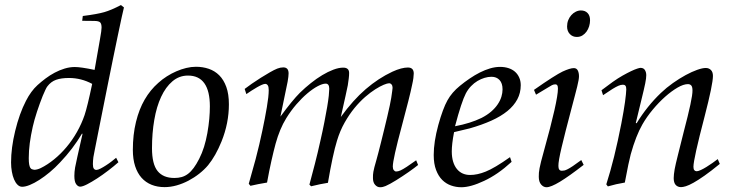

<svg xmlns="http://www.w3.org/2000/svg" viewBox="-20 -748 2985 779"><path d="M451.2 -107.9 460.4 -89.8Q442.4 -73.7 419.4 -56.2Q396.5 -38.6 374.3 -24.2Q352.1 -9.8 333.5 -0.2Q314.9 9.3 305.2 9.3Q296.4 9.3 289.1 -0.7Q281.7 -10.7 281.7 -34.2Q281.7 -50.3 284.7 -68.4Q286.6 -78.1 293.9 -112.1Q301.3 -146 314.9 -205.1L312.5 -205.6Q293.9 -174.3 272 -145.5Q250 -116.7 223.6 -88.9Q203.6 -67.4 181.9 -49.3Q160.2 -31.2 139.6 -18.1Q119.1 -4.9 101.1 2.4Q83 9.8 69.8 9.8Q59.6 9.8 51.3 1.7Q43 -6.3 37.1 -20Q31.2 -33.7 28.1 -51.5Q24.9 -69.3 24.9 -88.9Q24.9 -147.9 41.5 -216.3Q58.6 -287.1 85.4 -338.9Q105.5 -378.4 132.3 -402.8Q147.5 -416.5 165 -429.7Q182.6 -442.9 201.9 -453.1Q221.2 -463.4 241.9 -469.7Q262.7 -476.1 283.7 -476.1Q308.1 -476.1 363.8 -464.4L385.3 -586.9Q389.2 -607.4 390.6 -619.4Q392.1 -631.3 392.1 -636.2Q392.1 -651.9 386 -657.5Q379.9 -663.1 361.3 -663.1L313.5 -663.6L315.9 -683.1Q346.7 -687 367.9 -690.9Q389.2 -694.8 402.8 -698.7Q416.5 -702.6 433.3 -709.7Q450.2 -716.8 470.7 -727.5L482.9 -717.8Q480.5 -709 473.9 -678.7Q467.3 -648.4 458.3 -605.2Q449.2 -562 438.5 -509.5Q427.7 -457 417 -403.3Q406.2 -349.6 396 -298.3Q385.7 -247.1 377.7 -206.5Q369.6 -166 364.5 -139.9Q359.4 -113.8 358.9 -110.4Q357.9 -102.5 357.4 -95.5Q356.9 -88.4 356.9 -82Q356.9 -68.8 360.8 -63.7Q364.7 -58.6 371.1 -58.6Q377.4 -58.6 388.2 -64.2Q398.9 -69.8 410.6 -77.4Q422.4 -85 433.3 -93.5Q444.3 -102.1 451.2 -107.9ZM354 -407.7Q309.6 -431.6 259.8 -431.6Q228.5 -431.6 207.8 -424.3Q187 -417 172.4 -397.9Q168.9 -393.6 164.1 -383.3Q159.2 -373 153.3 -358.9Q147.5 -344.7 141.6 -328.1Q135.7 -311.5 130.1 -294.9Q124.5 -278.3 120.1 -262.2Q115.7 -246.1 112.8 -233.4Q105 -198.7 100.8 -167.2Q96.7 -135.7 96.7 -106.4Q96.7 -89.8 98.4 -80.8Q100.1 -71.8 103 -67.1Q106 -62.5 109.9 -61.3Q113.8 -60.1 118.7 -59.1Q130.4 -59.1 145 -65.9Q172.9 -79.6 199.7 -101.6Q226.6 -123.5 250 -151.4Q273.4 -179.2 292.2 -212.4Q311 -245.6 323.2 -281.2Q334.5 -314.9 354 -407.7Z M519 -140.1Q519 -201.2 531.7 -253.2Q544.4 -305.2 566.9 -343.8Q589.8 -383.3 622.1 -411.6Q638.2 -426.3 657 -438.2Q675.8 -450.2 695.6 -458.7Q715.3 -467.3 735.6 -472.2Q755.9 -477.1 774.9 -477.1Q802.7 -477.1 827.1 -468.8Q851.6 -460.4 869.6 -442.4Q887.7 -424.3 898.2 -395.3Q908.7 -366.2 908.7 -324.7Q908.7 -248.5 878.9 -174.3Q855 -115.2 824.2 -77.6Q809.1 -59.6 788.6 -43.5Q768.1 -27.3 744.9 -15.1Q721.7 -2.9 696.8 4.2Q671.9 11.2 647.9 11.2Q618.7 11.2 595 1.7Q571.3 -7.8 554.4 -26.6Q537.6 -45.4 528.3 -73.7Q519 -102.1 519 -140.1ZM596.7 -147Q596.7 -82 619.4 -54Q642.1 -25.9 687.5 -25.9Q704.1 -25.9 717.5 -29.8Q731 -33.7 742.9 -42.7Q754.9 -51.8 765.9 -66.7Q776.9 -81.5 788.1 -103.5Q799.8 -126.5 807.9 -152.3Q815.9 -178.2 821.3 -208Q826.7 -238.8 829.1 -265.6Q831.5 -292.5 831.5 -316.4Q831.5 -378.4 809.3 -409.9Q787.1 -441.4 742.7 -441.4Q707 -441.4 679.7 -418.2Q652.3 -395 633.8 -355.2Q615.2 -315.4 606 -261.7Q596.7 -208 596.7 -147Z M996.1 5.9 989.3 -2.4 1017.1 -102.1Q1024.9 -131.8 1031.7 -160.6Q1038.6 -189.5 1044.4 -217.8Q1049.8 -242.7 1054.4 -267.1Q1059.1 -291.5 1062.7 -313Q1066.4 -334.5 1068.4 -352.5Q1070.3 -370.6 1070.3 -382.3Q1070.3 -396.5 1066.2 -402.1Q1062 -407.7 1056.2 -407.7Q1051.3 -407.7 1042.2 -403.8Q1033.2 -399.9 1022.7 -393.8Q1012.2 -387.7 1000.7 -380.4Q989.3 -373 979.5 -366.2L972.7 -387.2Q983.9 -396 1001.5 -408.2Q1019 -420.4 1038.1 -432.4Q1057.1 -444.3 1075 -454.6Q1092.8 -464.8 1105 -469.7Q1117.7 -474.6 1129.4 -474.6Q1150.9 -474.6 1150.9 -450.2Q1150.9 -444.3 1149.9 -436Q1148.9 -427.7 1147 -416.5Q1146 -408.7 1117.7 -274.9Q1165.5 -340.3 1196.8 -371.6Q1217.8 -392.1 1241 -410.6Q1264.2 -429.2 1287.4 -443.1Q1310.5 -457 1332.5 -465.3Q1354.5 -473.6 1372.6 -473.6Q1396.5 -473.6 1396.5 -451.7Q1396.5 -441.9 1395 -429.7Q1393.6 -417.5 1391.1 -401.9Q1389.2 -391.1 1382.1 -359.6Q1375 -328.1 1362.8 -273.4Q1412.6 -342.3 1464.1 -386.5Q1515.6 -430.7 1571.8 -457Q1590.8 -465.8 1606.9 -470Q1623 -474.1 1634.8 -474.1Q1658.7 -474.1 1658.7 -449.7Q1658.7 -442.4 1657.2 -431.2Q1655.8 -419.9 1652.3 -404.8Q1647 -378.4 1636.5 -337.2Q1626 -295.9 1610.4 -237.3Q1573.7 -101.1 1573.7 -72.3Q1573.7 -62.5 1577.9 -57.4Q1582 -52.2 1587.4 -52.2Q1595.2 -52.2 1605 -56.6Q1614.7 -61 1630.4 -71.3L1668.5 -97.7L1676.3 -78.6Q1669.9 -73.2 1659.9 -65.9Q1649.9 -58.6 1637.9 -50Q1626 -41.5 1612.8 -33Q1599.6 -24.4 1587.2 -16.6Q1574.7 -8.8 1563.5 -2.7Q1552.2 3.4 1544.4 6.8Q1533.2 11.7 1522 11.7Q1510.7 11.7 1502 2Q1493.2 -7.8 1493.2 -25.4Q1493.2 -33.7 1493.4 -38.8Q1493.7 -43.9 1494.9 -51Q1496.1 -58.1 1499 -69.6Q1502 -81.1 1507.8 -101.1Q1510.3 -109.4 1515.1 -128.2Q1520 -147 1526.1 -171.4Q1532.2 -195.8 1538.8 -222.9Q1545.4 -250 1551.3 -274.9Q1557.1 -299.8 1561.5 -320.3Q1565.9 -340.8 1567.4 -351.1Q1569.8 -368.2 1571.3 -378.4Q1572.8 -388.7 1572.8 -391.6Q1572.8 -400.4 1568.6 -405.3Q1564.5 -410.2 1558.6 -410.2Q1551.8 -410.2 1536.9 -404.1Q1522 -397.9 1502.7 -385.7Q1483.4 -373.5 1461.4 -354.5Q1439.5 -335.4 1418.2 -309.6Q1397 -283.7 1378.2 -250.5Q1359.4 -217.3 1347.2 -176.8Q1330.1 -121.6 1310.5 -6.3Q1295.4 -3.9 1278.6 -0.5Q1261.7 2.9 1242.2 7.8L1235.4 1Q1246.6 -40.5 1257.8 -84Q1269 -127.4 1279.8 -176.3Q1289.1 -216.8 1295.9 -251.7Q1302.7 -286.6 1307.4 -313.7Q1312 -340.8 1314 -359.9Q1315.9 -378.9 1315.9 -387.7Q1315.9 -408.7 1301.3 -408.7Q1288.6 -408.7 1268.8 -398.2Q1249 -387.7 1226.8 -368.9Q1204.6 -350.1 1182.4 -324.5Q1160.2 -298.8 1141.6 -268.6Q1127.9 -246.6 1117.2 -220.7Q1106.4 -194.8 1098.1 -164.6Q1089.8 -133.8 1081.1 -95Q1072.3 -56.2 1063.5 -7.3Q1025.4 -1 996.1 5.9Z M2049.3 -110.4 2055.7 -91.3Q2026.9 -64.9 1999.3 -45.9Q1971.7 -26.9 1944.3 -14.2Q1889.6 11.7 1851.6 11.7Q1830.1 11.7 1810.1 4.6Q1790 -2.4 1774.4 -17.8Q1758.8 -33.2 1749.3 -58.3Q1739.7 -83.5 1739.7 -119.1Q1739.7 -172.4 1758.3 -240.7Q1767.6 -274.4 1776.9 -299.3Q1786.1 -324.2 1795.4 -340.8Q1813.5 -373.5 1846.2 -399.9Q1865.2 -415.5 1885.7 -429.4Q1906.2 -443.4 1927 -453.9Q1947.8 -464.4 1968.5 -470.5Q1989.3 -476.6 2008.8 -476.6Q2027.3 -476.6 2042.7 -471.7Q2058.1 -466.8 2069.1 -457.3Q2080.1 -447.8 2086.4 -433.8Q2092.8 -419.9 2092.8 -402.3Q2092.8 -371.1 2078.9 -345Q2064.9 -318.8 2038.6 -297.4Q2012.2 -275.9 1973.6 -258.5Q1935.1 -241.2 1885.7 -227.1L1822.3 -211.9Q1817.4 -187 1815.2 -167.5Q1813 -147.9 1813 -133.8Q1813 -109.9 1818.6 -91.8Q1824.2 -73.7 1834.2 -61.8Q1844.2 -49.8 1857.7 -43.9Q1871.1 -38.1 1887.2 -38.1Q1917 -38.1 1950.7 -51.8Q1986.3 -65.9 2049.3 -110.4ZM1826.2 -235.8Q1888.7 -247.6 1933.6 -269.5Q1956.5 -281.2 1972.9 -295.4Q1989.3 -309.6 1999.5 -325Q2009.8 -340.3 2014.4 -355.7Q2019 -371.1 2019 -385.3Q2019 -410.2 2006.8 -423.3Q1994.6 -436.5 1974.1 -436.5Q1960.4 -436.5 1945.8 -432.1Q1931.2 -427.7 1917.2 -419.4Q1903.3 -411.1 1891.1 -398.4Q1878.9 -385.7 1870.1 -369.1Q1852.5 -335.4 1826.2 -235.8Z M2280.8 -640.6Q2280.8 -654.3 2285.4 -666Q2290 -677.7 2297.9 -686.5Q2305.7 -695.3 2315.9 -700.4Q2326.2 -705.6 2336.9 -705.6Q2354 -705.6 2364 -695.1Q2374 -684.6 2374 -666Q2374 -653.8 2370.4 -641.6Q2366.7 -629.4 2359.6 -619.6Q2352.5 -609.9 2342.8 -604Q2333 -598.1 2320.3 -598.1Q2303.2 -598.1 2292 -609.9Q2280.8 -621.6 2280.8 -640.6ZM2154.8 -363.8 2146.5 -383.3Q2190.4 -414.1 2219.2 -432.4Q2248 -450.7 2262.2 -457.5Q2293 -471.7 2308.1 -471.7Q2319.3 -471.7 2324.2 -462.2Q2329.1 -452.6 2329.1 -438.5Q2329.1 -432.1 2327.4 -422.4Q2325.7 -412.6 2322 -397.2Q2318.4 -381.8 2312.5 -360.1Q2306.6 -338.4 2298.8 -308.1Q2272.5 -209 2258.8 -151.1Q2245.1 -93.3 2245.6 -74.7Q2245.6 -55.2 2259.3 -55.2Q2264.6 -55.2 2269.5 -56.2Q2274.4 -57.1 2282.7 -61.3Q2291 -65.4 2304.2 -74.2Q2317.4 -83 2338.4 -98.6L2348.1 -79.1Q2289.1 -33.2 2252 -10.7Q2214.8 11.7 2197.3 11.7Q2185.1 11.7 2175.5 0.7Q2166 -10.3 2166 -30.8Q2166 -39.6 2166.5 -47.1Q2167 -54.7 2169.2 -65.7Q2171.4 -76.7 2175.3 -92.8Q2179.2 -108.9 2186.5 -134.3Q2243.7 -339.4 2243.7 -388.2Q2243.7 -398.4 2241 -402.1Q2238.3 -405.8 2233.4 -405.8Q2226.1 -405.8 2219.2 -402.3Q2217.3 -401.4 2201.4 -391.8Q2185.5 -382.3 2154.8 -363.8Z M2446.3 8.3 2439.9 0Q2456.5 -51.8 2471.7 -113Q2486.8 -174.3 2501 -247.1Q2511.2 -300.3 2515.9 -334.5Q2520.5 -368.7 2521 -385.3Q2521 -396 2517.6 -400.1Q2514.2 -404.3 2507.8 -404.3Q2498.5 -404.3 2488.8 -399.9Q2479 -395.5 2465.3 -387.2L2426.8 -361.8L2420.4 -381.8L2465.8 -415.5Q2487.3 -430.7 2506.3 -441.4Q2525.4 -452.1 2540.3 -459.2Q2555.2 -466.3 2565.2 -469.5Q2575.2 -472.7 2578.6 -472.7Q2591.3 -472.7 2596.7 -463.6Q2602.1 -454.6 2602.1 -442.9Q2602.1 -436.5 2601.1 -429Q2600.1 -421.4 2597.9 -409.9Q2595.7 -398.4 2591.6 -381.3Q2587.4 -364.3 2581.5 -339.4L2559.6 -249L2563 -248Q2605 -316.9 2661.1 -370.6Q2684.1 -392.6 2710.4 -411.1Q2736.8 -429.7 2762 -443.4Q2787.1 -457 2808.6 -464.6Q2830.1 -472.2 2843.3 -472.2Q2856.4 -472.2 2864.5 -463.9Q2872.6 -455.6 2872.6 -439.9Q2872.6 -406.2 2838.9 -275.9Q2793.5 -102.5 2793.5 -71.3Q2793.5 -61.5 2797.1 -57.4Q2800.8 -53.2 2806.6 -53.2Q2812.5 -53.2 2823.2 -58.1Q2834 -63 2846.2 -70.6Q2858.4 -78.1 2870.6 -86.7Q2882.8 -95.2 2892.1 -102.5L2900.4 -83Q2864.7 -53.7 2838.6 -35.4Q2812.5 -17.1 2793.7 -6.6Q2774.9 3.9 2762.7 7.6Q2750.5 11.2 2743.2 11.2Q2729.5 11.2 2721.4 2.2Q2713.4 -6.8 2713.4 -25.4Q2713.4 -32.2 2714.4 -41.3Q2715.3 -50.3 2717.3 -61.5Q2720.7 -80.1 2730.2 -117.7Q2739.7 -155.3 2753.9 -212.4Q2772 -281.2 2781 -323.2Q2790 -365.2 2789.6 -380.9Q2789.6 -395.5 2784.7 -401.1Q2779.8 -406.7 2771 -406.7Q2753.4 -406.7 2729 -392.6Q2704.6 -378.4 2678.7 -355.5Q2652.8 -332.5 2628.4 -303.2Q2604 -273.9 2586.4 -243.2Q2560.1 -197.3 2539.1 -122.1Q2535.2 -107.9 2529.3 -79.8Q2523.4 -51.8 2515.1 -7.3Q2497.1 -4.4 2480 -0.5Q2462.9 3.4 2446.3 8.3Z"/></svg>

Font: XB Kayhan
Style: Italic
Weight: 400
Italic angle: -12°
Designer: Behnam
Foundry: Irmug
Version: Version 7.300 2009